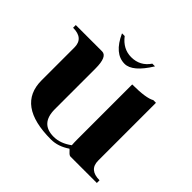

<svg xmlns="http://www.w3.org/2000/svg" viewBox="-184 -988 1209 1209"><g transform="rotate(45 420.5 -383.5)"><path d="M717.8 -106Q717.8 -23.9 811.5 -23.9V0H577.1Q566.7 0 552.9 -15.3Q539.1 -30.5 536.6 -30.5Q476.3 10.7 413.1 10.7Q108.4 10.7 108.4 -210.9V-503.4Q108.4 -585.4 14.6 -585.4V-609.4H249Q295.9 -609.4 295.9 -503.4V-141.1Q295.9 -13.2 413.1 -13.2Q473.4 -13.2 532 -56.6Q530.3 -77.6 530.3 -106V-596.2Q653.3 -596.2 694.3 -620.4L717.8 -620.1ZM257.3 -778.3Q257.3 -778.3 281.2 -778.3Q331.3 -712.9 404.3 -712.9Q482.9 -712.9 527.3 -778.3H551.3Q474.6 -653.8 404.3 -653.8Q313.5 -653.8 257.3 -778.3Z"/></g></svg>

Font: itsadzoke
Style: Regular
Weight: 700
Width: 7
Version: Version 0.45